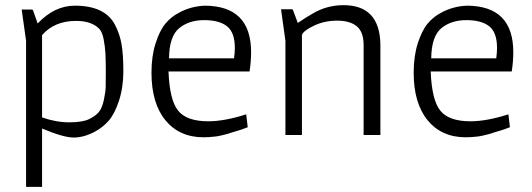

<svg xmlns="http://www.w3.org/2000/svg" viewBox="-20 -523 2061 744"><path d="M270 -501Q386 -501 425 -428Q444 -392 451 -351.5Q458 -311 458 -247.5Q458 -184 441 -132.5Q424 -81 401 -55Q378 -29 348 -13Q305 10 265.5 10Q226 10 143 -25V201H81V-365L64 -486H105L108 -483L126 -432Q191 -501 270 -501ZM143 -68Q197 -49 248.5 -49Q300 -49 325.5 -61.5Q351 -74 363.5 -89.5Q376 -105 382.5 -136Q389 -167 389.5 -185Q390 -203 390 -246.5Q390 -290 388.5 -316.5Q387 -343 381.5 -371.5Q376 -400 364 -412Q334 -442 275 -442Q191 -442 143 -387Z M953 -321Q953 -285 947 -246H633Q637 -136 670 -94.5Q703 -53 787 -53Q850 -53 934 -80L940 -30Q917 -21 904.5 -17.5Q892 -14 878 -9.5Q864 -5 857 -3Q850 -1 837 2Q824 5 815 6Q788 9 769 9Q675 9 621 -57Q567 -123 567 -241Q567 -306 583 -355.5Q599 -405 621 -431.5Q643 -458 674 -474Q720 -499 774 -501Q953 -500 953 -321ZM890 -337Q890 -397 860 -421Q830 -445 771 -445Q712 -445 674 -413.5Q636 -382 635 -297H887Q890 -320 890 -337Z M1454 0H1389V-352Q1388 -401 1361.5 -422Q1335 -443 1286.5 -443Q1238 -443 1197.5 -424Q1157 -405 1150 -388V0H1086V-365L1069 -487H1112L1115 -485L1134 -434Q1169 -458 1191 -470Q1246 -503 1311 -503Q1451 -503 1454 -352Z M1969 -321Q1969 -285 1963 -246H1649Q1653 -136 1686 -94.5Q1719 -53 1803 -53Q1866 -53 1950 -80L1956 -30Q1933 -21 1920.5 -17.5Q1908 -14 1894 -9.5Q1880 -5 1873 -3Q1866 -1 1853 2Q1840 5 1831 6Q1804 9 1785 9Q1691 9 1637 -57Q1583 -123 1583 -241Q1583 -306 1599 -355.5Q1615 -405 1637 -431.5Q1659 -458 1690 -474Q1736 -499 1790 -501Q1969 -500 1969 -321ZM1906 -337Q1906 -397 1876 -421Q1846 -445 1787 -445Q1728 -445 1690 -413.5Q1652 -382 1651 -297H1903Q1906 -320 1906 -337Z"/></svg>

Font: Gafata
Style: Regular
Weight: 400
Designer: Lautaro Hourcade
Foundry: Lautaro Hourcade
Version: Version 4.002; ttfautohint (v0.94.20-1c74) -l 7 -r 28 -G 0 -